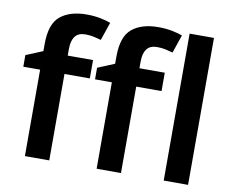

<svg xmlns="http://www.w3.org/2000/svg" viewBox="-82 -872 1193 978"><g transform="rotate(10 514.5 -382.5)"><path d="M362 -447H231V0H105V-447H18V-507L105 -543V-580Q105 -684 154.5 -724.5Q204 -765 290 -765Q329 -765 361.5 -758.5Q394 -752 415 -744L383 -650Q366 -655 345.5 -659.5Q325 -664 301 -664Q265 -664 248 -641.5Q231 -619 231 -577V-542H362ZM733 -447H602V0H476V-447H389V-507L476 -543V-580Q476 -684 525.5 -724.5Q575 -765 661 -765Q700 -765 732.5 -758.5Q765 -752 786 -744L754 -650Q737 -655 716.5 -659.5Q696 -664 672 -664Q636 -664 619 -641.5Q602 -619 602 -577V-542H733ZM949 0H823V-760H949Z"/></g></svg>

Font: Noto Sans SemiBold
Style: Regular
Weight: 600
Designer: Monotype Design Team
Foundry: Monotype Imaging Inc.
Version: Version 2.007